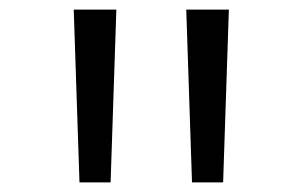

<svg xmlns="http://www.w3.org/2000/svg" viewBox="-20 -843 632 401"><path d="M146 -462 134 -823H223L211 -462ZM381 -462 369 -823H458L446 -462Z"/></svg>

Font: Merriweather Sans Light
Style: Regular
Weight: 300
Designer: Eben Sorkin
Foundry: Eben Sorkin
Version: Version 2.001; ttfautohint (v1.8.3)